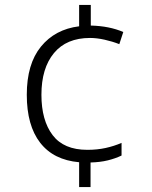

<svg xmlns="http://www.w3.org/2000/svg" viewBox="-20 -744 611 774"><path d="M346 -641Q384 -640 416.5 -633.5Q449 -627 477 -615L461 -566Q433 -577 401.5 -584Q370 -591 343 -591Q248 -591 197.5 -530Q147 -469 147 -362Q147 -259 192 -199.5Q237 -140 332 -140Q372 -140 406 -147.5Q440 -155 470 -168V-117Q445 -105 414.5 -97.5Q384 -90 345 -89V10H299V-90Q196 -99 142 -168.5Q88 -238 88 -362Q88 -486 145 -556Q202 -626 299 -638V-724H346Z"/></svg>

Font: RS Noto Sans Light
Style: Regular
Weight: 300
Designer: Monotype Design Team
Foundry: Monotype Imaging Inc.
Version: Version 3.10